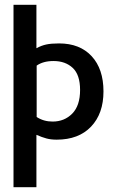

<svg xmlns="http://www.w3.org/2000/svg" viewBox="-20 -570 480 796"><path d="M36 206H131V-11Q154 -1 172.5 4Q191 9 215 9Q306 9 357.5 -45Q409 -99 409 -191Q409 -284 360 -337Q311 -390 225 -390Q192 -390 171.5 -385.5Q151 -381 131 -370V-550H36ZM202 -317Q251 -317 281.5 -288.5Q312 -260 312 -197Q312 -132 279.5 -99Q247 -66 198 -66Q161 -66 132 -85V-298Q159 -317 202 -317Z"/></svg>

Font: Cambay Devanagari
Style: Regular
Weight: 700
Designer: Pooja Saxena
Foundry: Pooja Saxena
Version: Version 1.095;PS 001.095;hotconv 1.0.70;makeotf.lib2.5.58329